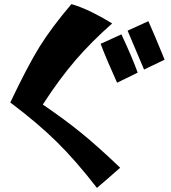

<svg xmlns="http://www.w3.org/2000/svg" viewBox="-20 -834 830 933"><path d="M30 -336Q114 -513 172 -606.5Q230 -700 327 -814Q409 -791 525 -720Q424 -631 346.5 -541Q269 -451 188 -326Q295 -253 375 -188Q455 -123 564 -19Q502 36 451 79Q349 -53 255.5 -145Q162 -237 30 -336ZM469 -621 570 -667Q626 -547 649 -481L549 -432Q499 -542 469 -621ZM600 -685 701 -731Q729 -669 780 -544L680 -496Z"/></svg>

Font: Otomanopee One
Style: Regular
Weight: 400
Designer: Das Ende der Wildnis
Foundry: Gutenberg Labo
Version: Version 3.005